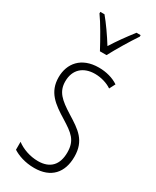

<svg xmlns="http://www.w3.org/2000/svg" viewBox="-200 -819 716 883"><g transform="rotate(30 158.5 -377.0)"><path d="M143 -606H178C203 -653 239 -713 268 -756V-764H246C212 -720 188 -687 161 -644C135 -686 102 -733 76 -764H54V-756C79 -722 117 -655 143 -606ZM284 -127C284 -213 235 -244 169 -285C105 -325 74 -352 74 -407C74 -470 115 -505 176 -505C208 -505 242 -495 265 -479L281 -510C253 -529 216 -539 177 -539C84 -539 38 -481 38 -408C38 -329 88 -293 155 -252C214 -215 246 -193 246 -128C246 -63 213 -26 148 -26C106 -26 64 -41 35 -63V-21C60 -5 99 10 149 10C238 10 284 -43 284 -127Z"/></g></svg>

Font: Noto Sans Telugu ExtraCondensed ExtraLight
Style: Regular
Weight: 200
Width: 2
Designer: Jelle Bosma - Monotype Design Team
Foundry: Monotype Imaging Inc.
Version: Version 2.005